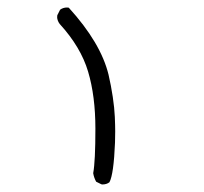

<svg xmlns="http://www.w3.org/2000/svg" viewBox="-20 -325 540 507"><path d="M250 162.1Q261.7 162.1 269 156.2Q280.3 135.3 283.7 51.3Q284.2 37.1 284.2 22Q284.2 6.8 283.2 -16.4Q282.2 -39.6 277.8 -69.1Q273.4 -98.6 266.6 -127.9Q246.1 -211.9 161.6 -304.7Q159.7 -305.2 157.2 -305.2Q146.5 -305.2 138.7 -299.3L131.3 -284.7Q130.9 -283.2 130.9 -279.5Q130.9 -275.9 132.6 -271Q134.3 -266.1 137.7 -261.7Q193.4 -200.7 212.6 -136Q231.9 -71.3 231.9 14.9Q231.9 101.1 226.1 132.3Q228 144 233.9 154.8L247.6 161.6Q249 162.1 250 162.1Z"/></svg>

Font: NaikaiFont
Style: ExtraLight
Weight: 200
Version: Version 1.89